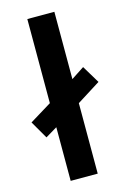

<svg xmlns="http://www.w3.org/2000/svg" viewBox="-128 -816 575 871"><g transform="rotate(-15 159.5 -380.0)"><path d="M92 0V-252L37 -219L-11 -302L92 -365V-760H219V-444L280 -484L330 -401L219 -331V0Z"/></g></svg>

Font: Noto Sans Lao UI SemBd
Style: Regular
Weight: 600
Designer: Monotype Design Team
Foundry: Monotype Imaging Inc.
Version: Version 2.000; ttfautohint (v1.8.4.7-5d5b)